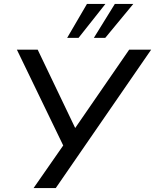

<svg xmlns="http://www.w3.org/2000/svg" viewBox="-20 -958 790 978"><path d="M151 0 302 -217 66 -705H172L363 -306L638 -705H750L264 0ZM322 -765 423 -938H517L380 -765ZM458 -765 565 -938H659L516 -765Z"/></svg>

Font: Mulish SemiBold
Style: Italic
Weight: 600
Italic angle: -9°
Designer: Vernon Adams
Foundry: Vernon Adams
Version: Version 3.603; ttfautohint (v1.8.3)